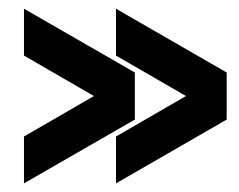

<svg xmlns="http://www.w3.org/2000/svg" viewBox="-20 -493 546 438"><path d="M244.6 -74.7V-181.6L404.3 -273.9L244.6 -366.2V-473.1L497.1 -327.6V-220.2ZM34.7 -74.7V-181.6L194.3 -273.9L34.7 -366.2V-473.1L287.6 -327.6V-220.2Z"/></svg>

Font: Agdasima
Style: Bold
Weight: 700
Width: 3
Designer: The DocRepair Project, Patric King
Foundry: Google
Version: Version 2.002